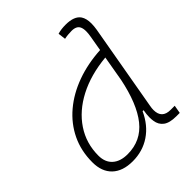

<svg xmlns="http://www.w3.org/2000/svg" viewBox="-209 -868 1003 1003"><g transform="rotate(-45 293.0 -366.5)"><path d="M187.5 10.3Q114.3 10.3 74.2 -27.8Q34.2 -65.9 34.2 -135.3Q34.2 -219.2 67.1 -287.8Q100.1 -356.4 160.2 -407Q220.2 -457.5 301 -486.8Q381.8 -516.1 477.5 -521.5L491.7 -604Q495.6 -625.5 495.6 -641.6Q495.6 -662.1 489.7 -674.8Q479 -697.8 442.9 -697.8Q429.7 -697.8 416.3 -696.5Q402.8 -695.3 389.6 -692.4L384.3 -734.9Q398.9 -739.3 413.8 -741Q428.7 -742.7 443.8 -742.7Q507.3 -742.7 529.8 -709.5Q543.9 -688 543.9 -651.9Q543.9 -632.3 540 -608.9L456.1 -131.3Q453.1 -115.7 453.1 -102.5Q453.1 -40 517.1 -40H547.4L539.6 4.9H514.6Q465.3 4.9 441.4 -13.2Q417.5 -31.2 413.1 -63.5Q411.1 -75.7 411.1 -89.8Q411.1 -112.3 416 -138.7H408.7Q376 -66.9 318.6 -28.3Q261.2 10.3 187.5 10.3ZM445.3 -335.9V-336.4L469.2 -474.6Q351.6 -463.4 264.4 -418Q177.2 -372.6 129.2 -300.5Q81.1 -228.5 81.1 -137.7Q81.1 -88.9 111.1 -61.8Q141.1 -34.7 194.8 -34.7Q293.9 -34.7 354.5 -110.6Q415 -186.5 445.3 -335.9Z"/></g></svg>

Font: CaskaydiaCove NF ExtraLight
Style: Italic
Weight: 200
Italic angle: -10°
Designer: Aaron Bell
Foundry: Saja Typeworks
Version: Version 2111.001; VTT 6.35;Nerd Fonts 3.2.1